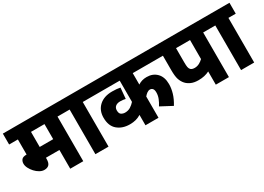

<svg xmlns="http://www.w3.org/2000/svg" viewBox="-13 -1242 2564 1863"><g transform="rotate(-30 1269.5 -311.0)"><path d="M542 -500V0H396V-210H245V-197Q245 -153 227 -134Q209 -115 174 -115Q149 -115 123 -129.5Q97 -144 75.5 -167.5Q54 -191 40.5 -217.5Q27 -244 27 -268Q27 -294 41.5 -312.5Q56 -331 98 -331V-500H0V-622H624V-500ZM396 -500H245V-331H396Z M825 -500V0H678V-500H610V-622H907V-500Z M1680 -500H1385V-372Q1406 -386 1429.5 -393Q1453 -400 1482 -400Q1551 -400 1594 -356Q1637 -312 1637 -232Q1637 -185 1622 -133.5Q1607 -82 1572 -25L1444 -93Q1464 -124 1477 -156.5Q1490 -189 1490 -223Q1490 -253 1478.5 -266Q1467 -279 1449 -279Q1432 -279 1415.5 -267Q1399 -255 1385 -238V0H1239V-116Q1211 -99 1181.5 -91Q1152 -83 1114 -83Q1031 -83 977 -128.5Q923 -174 923 -266Q923 -348 976.5 -397Q1030 -446 1122 -446Q1174 -446 1212 -438L1201 -317Q1189 -320 1174.5 -322Q1160 -324 1143 -324Q1108 -324 1089 -308Q1070 -292 1070 -264Q1070 -228 1089 -216.5Q1108 -205 1130 -205Q1165 -205 1191.5 -221.5Q1218 -238 1239 -262V-500H893V-622H1680Z M2174 -500V0H2027V-148Q1975 -121 1905 -121Q1855 -121 1821.5 -136.5Q1788 -152 1769 -174Q1746 -200 1734.5 -235.5Q1723 -271 1723 -340V-500H1666V-622H2255V-500ZM2027 -500H1870V-342Q1870 -304 1873.5 -286.5Q1877 -269 1887 -258Q1901 -243 1932 -243Q1960 -243 1984.5 -256Q2009 -269 2027 -287Z M2457 -500V0H2310V-500H2242V-622H2539V-500Z"/></g></svg>

Font: Noto Sans SemiCondensed ExtraBold
Style: Regular
Weight: 800
Width: 4
Designer: Monotype Design Team
Foundry: Monotype Imaging Inc.
Version: Version 2.013; ttfautohint (v1.8.4.7-5d5b)